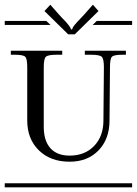

<svg xmlns="http://www.w3.org/2000/svg" viewBox="-29 -797 582 817"><path d="M-8.8 -17.1H533.2V0H-8.8ZM17.1 -581.1H235.8V-564H210Q174.8 -564 166 -555.2Q157.2 -546.4 157.2 -511.2V-257.8Q157.2 -197.8 185.5 -166.3Q213.9 -134.8 267.1 -134.8Q332 -134.8 371.6 -176Q411.1 -217.3 411.1 -284.2L413.1 -511.2Q413.1 -546.4 404.1 -555.2Q395 -564 359.9 -564H332V-581.1H506.8V-564H490.2Q455.6 -564 447.3 -555.4Q439 -546.9 439 -511.2L437 -284.2Q437 -205.6 390.4 -157.2Q343.8 -108.9 267.1 -108.9Q186 -108.9 136.5 -157.2Q86.9 -205.6 86.9 -284.2V-511.2Q86.9 -546.4 78.6 -555.2Q70.3 -564 35.2 -564H17.1ZM-8.8 -708H168L186 -690.9H-8.8ZM382.8 -708H533.2V-690.9H365.2ZM289.1 -650.9H261.2L160.2 -750L185.1 -776.9L222.2 -734.9Q226.6 -730 233.4 -722.7Q240.2 -715.3 243.9 -711.7Q247.6 -708 252.7 -702.4Q257.8 -696.8 260.5 -693.1Q263.2 -689.5 266.4 -685.3Q269.5 -681.2 271 -678Q272.5 -674.8 272.9 -671.9H277.8Q278.8 -675.8 281.2 -680.4Q283.7 -685.1 289.6 -692.1Q295.4 -699.2 299.6 -703.6Q303.7 -708 314 -718.8Q324.2 -729.5 329.1 -734.9L366.2 -776.9L390.1 -750Z"/></svg>

Font: FoglihtenFr02
Style: Regular
Weight: 500
Version: Version 0.68